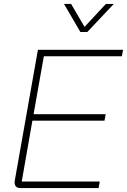

<svg xmlns="http://www.w3.org/2000/svg" viewBox="-20 -952 643 972"><path d="M54 -29Q54 -35 55 -39L172 -700H603L597 -667H202L150 -374H515L509 -341H144L90 -33H485L479 0H84Q54 0 54 -29ZM304 -932H340L408 -816L516 -932H556L422 -790H387Z"/></svg>

Font: Bai Jamjuree ExtraLight
Style: Italic
Weight: 275
Italic angle: -10°
Version: Version 1.000; ttfautohint (v1.6)